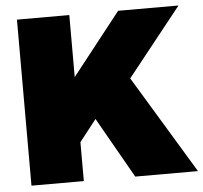

<svg xmlns="http://www.w3.org/2000/svg" viewBox="-51 -757 858 811"><g transform="rotate(-5 378.0 -352.0)"><path d="M272 -704V-441L479 -704H735L505 -415L756 0H490L344 -257L272 -165V0H50V-704Z"/></g></svg>

Font: Prodigy Sans Black
Style: Regular
Weight: 900
Designer: Wei Huang
Foundry: Wei Huang
Version: Version 1.003; ttfautohint (v1.8.3)